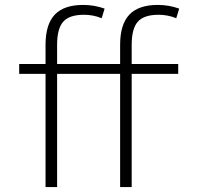

<svg xmlns="http://www.w3.org/2000/svg" viewBox="-20 -760 821 780"><path d="M212 -460V0H165V-460H58V-500H165V-578Q165 -661 202.5 -700.5Q240 -740 318 -740Q363 -740 405 -725L393 -686Q359 -700 321 -700Q262 -700 237 -672Q212 -644 212 -578V-500H468V-578Q468 -661 505.5 -700.5Q543 -740 621 -740Q666 -740 708 -725L696 -686Q662 -700 624 -700Q565 -700 540 -672Q515 -644 515 -578V-500H704V-460H515V0H468V-460Z"/></svg>

Font: M PLUS 1p Light
Style: Regular
Weight: 300
Version: Version 1.061